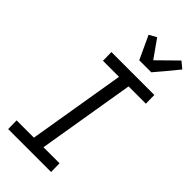

<svg xmlns="http://www.w3.org/2000/svg" viewBox="-304 -1047 1107 1107"><g transform="rotate(45 250.0 -493.0)"><path d="M26 0 25 -70H166L265 -665H134L133 -735H483L484 -665H343L244 -70H375L376 0ZM280 -815 214 -957 259 -982 337 -872 453 -986 493 -953 428 -874 378 -815Z"/></g></svg>

Font: Iosevka Curly
Style: Italic
Weight: 400
Italic angle: -9°
Monospace: yes
Designer: Belleve Invis
Foundry: Belleve Invis
Version: Version 22.1.2; ttfautohint (v1.8.4)